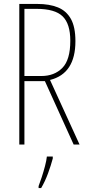

<svg xmlns="http://www.w3.org/2000/svg" viewBox="-20 -800 444 975"><path d="M169 -780Q231 -780 274 -762.5Q317 -745 340 -704Q363 -663 363 -591Q363 -426 234 -394L384 -66H354L208 -388H104V-66H78V-780ZM166 -755H104V-414H190Q256 -414 296.5 -455Q337 -496 337 -593Q337 -679 298 -717Q259 -755 166 -755ZM248 5Q239 39 224 80Q209 121 189 155H176V145Q183 127 192 99.5Q201 72 208.5 43.5Q216 15 218 -5H248Z"/></svg>

Font: Noto Sans Malayalam UI ExtraCondensed Thin
Style: Regular
Weight: 100
Width: 2
Designer: Jelle Bosma - Monotype Design Team
Foundry: Monotype Imaging Inc.
Version: Version 2.104; ttfautohint (v1.8.4.7-5d5b)